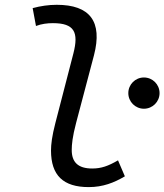

<svg xmlns="http://www.w3.org/2000/svg" viewBox="-20 -762 678 792"><path d="M346.2 9.8C404.3 9.8 450.7 -8.3 495.1 -34.7L466.8 -100.6C426.3 -77.1 397.9 -66.9 360.4 -66.9C302.7 -66.9 275.4 -92.3 275.9 -144.5C275.9 -164.6 278.8 -197.8 293.9 -254.9L367.7 -534.2C403.8 -673.3 351.1 -742.2 213.9 -742.2C180.7 -742.2 147 -737.3 114.7 -728.5L128.4 -654.8C151.4 -663.6 175.3 -666.5 198.2 -666.5C287.1 -666.5 305.2 -628.9 282.7 -541.5L208.5 -254.9C194.3 -200.2 190.4 -166 190.4 -141.1C190.4 -38.6 240.7 9.8 346.2 9.8ZM573.7 -313.5C609.4 -313.5 638.2 -342.3 638.2 -377.9C638.2 -413.6 609.4 -442.4 573.7 -442.4C538.1 -442.4 509.3 -413.6 509.3 -377.9C509.3 -342.3 538.1 -313.5 573.7 -313.5Z"/></svg>

Font: Cascadia Mono SemiLight
Style: Italic
Weight: 350
Italic angle: -10°
Monospace: yes
Designer: Aaron Bell
Foundry: Saja Typeworks
Version: Version 2404.023